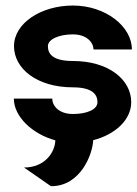

<svg xmlns="http://www.w3.org/2000/svg" viewBox="-20 -508 489 683"><path d="M239.3 -291C166 -291 150.4 -317.4 150.4 -343.8C150.4 -368.2 189.5 -385.7 239.3 -385.7C289.1 -385.7 312.5 -356.4 312.5 -332H449.2C449.2 -414.1 355.5 -488.3 239.3 -488.3C126.5 -488.3 29.8 -425.8 29.8 -343.8C29.8 -263.7 111.8 -197.3 239.3 -197.3C312.5 -197.3 326.7 -168.9 326.7 -144.5C326.7 -118.2 288.6 -102.5 239.7 -102.5C189.9 -102.5 166 -130.9 166 -157.2H29.3C29.3 -92.3 96.2 -30.8 176.8 -8.8C175.8 33.2 140.1 87.9 65.4 87.9L161.1 154.3C269 155.3 310.5 35.2 311.5 -9.3C389.6 -29.3 446.8 -81.5 446.8 -144.5C446.8 -224.6 366.7 -291 239.3 -291Z"/></svg>

Font: Saman Dere
Style: Regular
Weight: 400
Designer: Tuna Ça_lar Gümü_
Foundry: Tuna Ça_lar Gümü_
Version: Version 1.001;hotconv 1.0.109;makeotfexe 2.5.65596